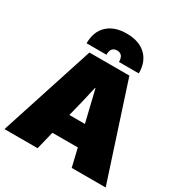

<svg xmlns="http://www.w3.org/2000/svg" viewBox="-208 -1019 1105 1165"><g transform="rotate(30 344.5 -436.5)"><path d="M300 -700H161Q161 -782 209.5 -827.5Q258 -873 344 -873Q430 -873 478.5 -827.5Q527 -782 527 -700H388Q388 -755 344 -755Q300 -755 300 -700ZM461 0 431 -126H253L222 0H-10L204 -660H484L699 0ZM288 -271H397L344 -491H341L315 -379Z"/></g></svg>

Font: Elaine Sans Black
Style: Regular
Weight: 900
Designer: Wei Huang
Foundry: Wei Huang
Version: Version 2.001;December 24, 2019;FontCreator 12.0.0.2547 64-b